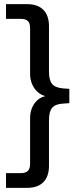

<svg xmlns="http://www.w3.org/2000/svg" viewBox="-20 -725 401 925"><path d="M9 180V109H81Q104 109 114.5 98Q125 87 125 65V-156Q125 -187 137 -211.5Q149 -236 170 -250Q191 -264 217 -264V-260Q191 -260 170 -275Q149 -290 137 -314.5Q125 -339 125 -369V-590Q125 -613 114.5 -623.5Q104 -634 81 -634H9V-705H111Q162 -705 189 -677.5Q216 -650 216 -599V-379Q216 -338 231.5 -320Q247 -302 285 -299L314 -297V-228L285 -226Q247 -224 231.5 -206Q216 -188 216 -146V74Q216 125 189 152.5Q162 180 111 180Z"/></svg>

Font: Nunito Sans 12pt Medium
Style: Regular
Weight: 500
Designer: Vernon Adams
Foundry: Vernon Adams
Version: Version 3.101;gftools[0.9.27]